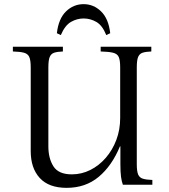

<svg xmlns="http://www.w3.org/2000/svg" viewBox="-20 -890 814 925"><path d="M301 15Q215 15 171.5 -32.5Q128 -80 128 -162V-565Q128 -600 121 -615.5Q114 -631 95.5 -636Q77 -641 42 -642V-665H283V-642Q256 -641 241 -636Q226 -631 219.5 -615.5Q213 -600 213 -565V-185Q213 -127 237.5 -88.5Q262 -50 326 -50Q373 -50 415 -71Q457 -92 489.5 -129.5Q522 -167 540.5 -216Q559 -265 559 -322V-565Q559 -600 552 -615.5Q545 -631 524.5 -636Q504 -641 465 -642V-665H709V-642Q682 -641 667 -636Q652 -631 645.5 -615.5Q639 -600 639 -565V-99Q639 -65 645.5 -49.5Q652 -34 668.5 -29Q685 -24 714 -23V0H572Q566 -16 563 -38.5Q560 -61 560 -100V-185H558Q519 -91 455.5 -38Q392 15 301 15ZM492 -721Q473 -768 444 -784.5Q415 -801 383 -801Q351 -801 322 -784.5Q293 -768 273 -721L254 -730Q262 -800 298 -835Q334 -870 383 -870Q431 -870 467 -835Q503 -800 511 -730Z"/></svg>

Font: Bona Nova SC
Style: Regular
Weight: 400
Designer: Mateusz Machalski
Foundry: Capitalics
Version: Version 4.001; ttfautohint (v1.8.4.7-5d5b)